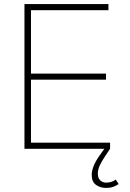

<svg xmlns="http://www.w3.org/2000/svg" viewBox="-20 -730 640 942"><path d="M100 0V-710H512V-680H132V-369H500V-339H132V-30H520V0ZM500 192Q472 192 451 177Q430 162 430 128Q430 86 472 28L494 -3L520 0L496 36Q481 58 470.5 79.5Q460 101 460 122Q460 144 472 155Q484 166 500 166Q515 166 527 162Q539 158 548 151L562 173Q549 182 534.5 187Q520 192 500 192Z"/></svg>

Font: Geist Mono Thin
Style: Regular
Weight: 100
Monospace: yes
Designer: Basement.studio, Andrés Briganti, Mateo Zaragoza
Foundry: Basement.studio, Vercel, Andrés Briganti, Guido Ferreyra, Mateo Zaragoza
Version: Version 1.500; ttfautohint (v1.8.4.7-5d5b)